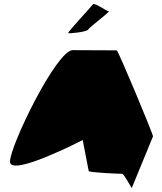

<svg xmlns="http://www.w3.org/2000/svg" viewBox="-20 -954 813 961"><path d="M30 -145C30 -65 394 -253 394 -253L424 -98C425 -90 580 -84 591 -84C602 -84 640 -6 640 -14L746 -272C746 -282 572 -702 564 -702C564 -702 425 -703 344 -703C263 -703 30 -225 30 -145ZM321 -789C320 -784 415 -794 421 -806C427 -818 536 -898 524 -898C512 -898 451 -944 445 -932C438 -922 322 -797 321 -789Z"/></svg>

Font: Ampere
Style: Regular
Weight: 400
Version: Version 1